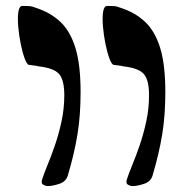

<svg xmlns="http://www.w3.org/2000/svg" viewBox="-20 -624 615 648"><path d="M427 4Q420 4 412 -0.5Q404 -5 408 -18Q414 -37 426 -66Q438 -95 451 -132.5Q464 -170 473.5 -213.5Q483 -257 483 -303Q483 -353 466 -373.5Q449 -394 397 -400Q389 -402 380.5 -403Q372 -404 364 -405Q357 -406 349.5 -426Q342 -446 336 -475.5Q330 -505 327.5 -534.5Q325 -564 328 -584Q331 -604 342 -604Q353 -604 363.5 -603.5Q374 -603 386 -598Q436 -582 469.5 -550.5Q503 -519 520.5 -462.5Q538 -406 538 -313Q538 -235 527.5 -170.5Q517 -106 495 -32Q489 -11 466 -3.5Q443 4 427 4ZM141 4Q134 4 126 -0.5Q118 -5 122 -18Q128 -37 140 -66Q152 -95 165 -132.5Q178 -170 187.5 -213.5Q197 -257 197 -303Q197 -353 180 -373.5Q163 -394 111 -400Q103 -402 94.5 -403Q86 -404 78 -405Q71 -406 63.5 -426Q56 -446 50 -475.5Q44 -505 41.5 -534.5Q39 -564 42 -584Q45 -604 56 -604Q67 -604 77.5 -603.5Q88 -603 100 -598Q150 -582 183.5 -550.5Q217 -519 234.5 -462.5Q252 -406 252 -313Q252 -235 241.5 -170.5Q231 -106 209 -32Q203 -11 180 -3.5Q157 4 141 4Z"/></svg>

Font: Noto Rashi Hebrew ExtraBold
Style: Regular
Weight: 800
Version: Version 1.006